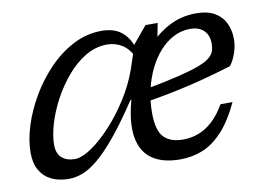

<svg xmlns="http://www.w3.org/2000/svg" viewBox="-61 -585 943 685"><g transform="rotate(-10 411.0 -242.0)"><path d="M532.5 -417 513 -412.5Q546.5 -449 590 -471.2Q633.5 -493.5 685.5 -493.5Q728 -493.5 753.8 -478Q779.5 -462.5 791.5 -436.8Q803.5 -411 803.5 -380Q803.5 -355.5 795 -330.2Q786.5 -305 773 -287Q734 -275 694.2 -264Q654.5 -253 614.8 -243.8Q575 -234.5 536.5 -227Q498 -219.5 462 -213.5L465 -258.5Q537 -272 584.2 -283.5Q631.5 -295 659.5 -305.5Q687.5 -316 701 -327.2Q714.5 -338.5 718.5 -350.8Q722.5 -363 722.5 -378.5Q722.5 -398 714.8 -412.2Q707 -426.5 692.2 -434.5Q677.5 -442.5 655.5 -442.5Q624 -442.5 596 -428.2Q568 -414 545 -388.5Q522 -363 505.2 -328.8Q488.5 -294.5 479.2 -254.2Q470 -214 470 -170.5Q470 -107 493.5 -82.5Q517 -58 563 -58Q592.5 -58 619.2 -68Q646 -78 670.2 -100Q694.5 -122 716 -159H759.5Q729.5 -95 695.2 -58Q661 -21 622.8 -5.5Q584.5 10 541 10Q477.5 10 439.5 -16.5Q401.5 -43 392.5 -96.8Q383.5 -150.5 406 -231.5L400.5 -227Q351.5 -153.5 313.2 -107.2Q275 -61 244.2 -35.5Q213.5 -10 187.8 -0.2Q162 9.5 137.5 9.5Q102 9.5 75.2 -3.2Q48.5 -16 33.5 -41.8Q18.5 -67.5 18.5 -105.5Q18.5 -150.5 34.8 -202.5Q51 -254.5 80.8 -305.2Q110.5 -356 151 -398Q191.5 -440 240.2 -465.2Q289 -490.5 343.5 -490.5Q387.5 -490.5 414.8 -468.8Q442 -447 454.5 -406.5L447 -377Q431.5 -409.5 407.5 -424.2Q383.5 -439 354 -439Q312.5 -439 275.2 -416.8Q238 -394.5 207 -357.8Q176 -321 153.2 -278.2Q130.5 -235.5 118.2 -193.5Q106 -151.5 106 -119Q106 -87.5 123.8 -72Q141.5 -56.5 170.5 -56.5Q195.5 -56.5 230.5 -80Q265.5 -103.5 302.2 -143Q339 -182.5 370.8 -232.2Q402.5 -282 421.5 -334.5L451 -423L501.5 -483.5H545.5Z"/></g></svg>

Font: Newsreader 10pt
Style: Italic
Weight: 400
Italic angle: -17°
Version: Version 1.003